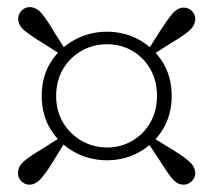

<svg xmlns="http://www.w3.org/2000/svg" viewBox="-20 -626 591 532"><path d="M398.6 -471.2 386.9 -482.4 421.8 -537.3Q441 -567.7 456.2 -586.3Q471.5 -604.9 489.4 -604.9Q502.1 -604.9 511.5 -595.7Q521 -586.4 521 -573.9Q521 -555 502.9 -539.8Q484.8 -524.5 453.6 -506.6ZM135.6 -360.3Q135.6 -317.9 155.2 -285.6Q174.8 -253.3 207.2 -235.3Q239.6 -217.3 276.6 -217.3Q314.8 -217.3 346.4 -235.8Q378 -254.3 396.5 -286.5Q415 -318.7 415 -360.3Q415 -402.5 396.5 -434.7Q378 -466.9 346.4 -485.2Q314.8 -503.4 276.6 -503.4Q238 -503.4 205.9 -485.2Q173.8 -466.9 154.7 -434.7Q135.6 -402.5 135.6 -360.3ZM95.6 -360.3Q95.6 -413.6 120.5 -453.4Q145.5 -493.3 186.7 -515.7Q227.9 -538.1 276.6 -538.1Q324.8 -538.1 365.5 -515.7Q406.1 -493.3 430.9 -453.4Q455.7 -413.6 455.7 -360.3Q455.7 -307.3 430.9 -267Q406.1 -226.8 365.5 -204.4Q324.8 -181.9 276.6 -181.9Q227.9 -181.9 186.7 -204.4Q145.5 -226.8 120.5 -267Q95.6 -307.3 95.6 -360.3ZM164.1 -483.9 152.9 -472 98.8 -506.6Q67.8 -525.3 49.1 -540.3Q30.4 -555.2 30.4 -573.9Q30.4 -587.4 40 -596.8Q49.7 -606.3 62.2 -606.3Q80.9 -606.3 96.2 -587.8Q111.6 -569.3 129.5 -538.1ZM152.1 -248.4 163.9 -238.5 129.5 -182.5Q111.6 -152.3 95.4 -133.3Q79.3 -114.3 61.4 -114.3Q48.7 -114.3 39.2 -123.8Q29.8 -133.2 29.8 -146.5Q29.8 -165.6 48.3 -180.8Q66.8 -195.9 98 -214.1ZM385.9 -236.5 397.8 -248.4 453.3 -214.1Q483.8 -195.9 502.4 -180.3Q521 -164.6 521 -145.9Q521 -133.2 511.1 -123.8Q501.3 -114.3 488.6 -114.3Q470.5 -114.3 455.6 -132.9Q440.8 -151.5 421.8 -182.5Z"/></svg>

Font: Source Han Serif JP VF
Style: Regular
Weight: 250
Designer: Ryoko NISHIZUKA 西塚涼子 (kana & ideographs); Frank Grießhammer (Latin, Greek & Cyrillic); Wenlong ZHANG 张文龙 (bopomofo); San
Foundry: Adobe
Version: Version 2.001;hotconv 1.1.0;makeotfexe 2.6.0